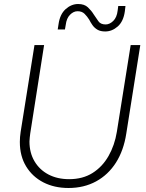

<svg xmlns="http://www.w3.org/2000/svg" viewBox="-20 -925 730 958"><path d="M322 13Q251 13 196.5 -15Q142 -43 110.5 -94.5Q79 -146 79 -217Q79 -229 80 -241.5Q81 -254 83 -267L152 -700H200L131 -260Q130 -250 128.5 -239.5Q127 -229 127 -219Q127 -163 152 -120.5Q177 -78 221.5 -54.5Q266 -31 325 -31Q393 -31 442 -62Q491 -93 521.5 -146.5Q552 -200 563 -267L632 -700H680L610 -258Q597 -174 558.5 -113.5Q520 -53 459.5 -20Q399 13 322 13ZM505 -768Q481 -768 466 -777Q451 -786 441.5 -799.5Q432 -813 425 -827Q415 -843 402 -856Q389 -869 367 -869Q347 -869 329.5 -851.5Q312 -834 308 -801L304 -778H268L272 -804Q279 -854 307.5 -879.5Q336 -905 370 -905Q401 -905 418.5 -888.5Q436 -872 447 -854Q460 -835 471 -819Q482 -803 507 -803Q527 -803 545 -820.5Q563 -838 567 -872L570 -895H606L603 -869Q596 -818 567.5 -793Q539 -768 505 -768Z"/></svg>

Font: MuseoModerno ExtraLight
Style: Italic
Weight: 250
Italic angle: -9°
Designer: Pablo Cosgaya, Héctor Gatti, Marcela Romero, and the Authors of The MuseoModerno Project.
Foundry: Omnibus-Type Team
Version: Version 1.003